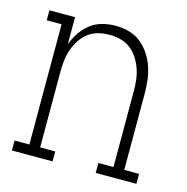

<svg xmlns="http://www.w3.org/2000/svg" viewBox="-84 -608 669 688"><g transform="rotate(15 250.0 -264.0)"><path d="M19 0V-37H74V-483H19V-520H114V-419Q122 -442 136 -463Q150 -484 169.5 -499.5Q189 -515 213.5 -521.5Q238 -528 263 -528Q288 -528 312.5 -521.5Q337 -515 356.5 -499.5Q376 -484 390 -463Q404 -442 412 -418.5Q420 -395 423 -370Q426 -345 426 -320V-37H481V0H330V-37H386V-320Q386 -341 383.5 -361.5Q381 -382 374 -401.5Q367 -421 355.5 -438.5Q344 -456 327.5 -468.5Q311 -481 291 -486Q271 -491 250 -491Q229 -491 209 -486Q189 -481 172.5 -468.5Q156 -456 144.5 -438.5Q133 -421 126 -401.5Q119 -382 116.5 -361.5Q114 -341 114 -320V-37H170V0Z"/></g></svg>

Font: Iosevka Curly Slab Extralight
Style: Regular
Weight: 200
Monospace: yes
Designer: Belleve Invis
Foundry: Belleve Invis
Version: Version 22.1.2; ttfautohint (v1.8.4)